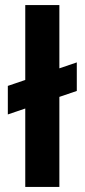

<svg xmlns="http://www.w3.org/2000/svg" viewBox="-20 -740 335 760"><path d="M11 -287V-400L284 -493V-380ZM80 0V-720H215V0Z"/></svg>

Font: DM Sans 10pt
Style: Bold
Weight: 700
Version: Version 4.004;gftools[0.9.30]